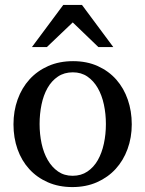

<svg xmlns="http://www.w3.org/2000/svg" viewBox="-20 -740 584 772"><path d="M405.8 -241.2Q405.8 -282.2 397.7 -319.8Q389.6 -357.4 373 -386.2Q356.4 -415 331.5 -432.1Q306.6 -449.2 272.9 -449.2Q238.3 -449.2 212.9 -432.1Q187.5 -415 171.1 -386.2Q154.8 -357.4 147 -319.8Q139.2 -282.2 139.2 -241.2Q139.2 -200.7 147.2 -163.1Q155.3 -125.5 171.9 -96.7Q188.5 -67.9 213.4 -50.5Q238.3 -33.2 272 -33.2Q306.2 -33.2 331.5 -50.3Q356.9 -67.4 373.3 -96.2Q389.6 -125 397.7 -162.6Q405.8 -200.2 405.8 -241.2ZM509.8 -240.2Q509.8 -187 492.9 -140.9Q476.1 -94.7 445.1 -60.8Q414.1 -26.9 369.9 -7.3Q325.7 12.2 271 12.2Q216.3 12.2 172.4 -7.1Q128.4 -26.4 97.7 -60.1Q66.9 -93.8 50.5 -139.9Q34.2 -186 34.2 -240.2Q34.2 -293.5 50.8 -339.8Q67.4 -386.2 98.6 -420.7Q129.9 -455.1 174.1 -474.6Q218.3 -494.1 273.9 -494.1Q329.6 -494.1 373.5 -474.1Q417.5 -454.1 447.8 -419.7Q478 -385.3 493.9 -339.1Q509.8 -293 509.8 -240.2ZM375.5 -550.8 272.5 -649.9 168.5 -550.8H108.4L234.4 -720.2H309.6L435.5 -550.8Z"/></svg>

Font: BabelStone Ogham Special
Style: Regular
Weight: 400
Designer: Andrew West
Foundry: BabelStone
Version: Version 1.02 March 14, 2022